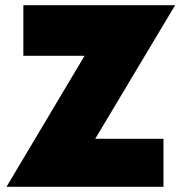

<svg xmlns="http://www.w3.org/2000/svg" viewBox="-20 -720 705 740"><path d="M70 -505V-700H655L347 -185H610V0H5L306 -505Z"/></svg>

Font: Jost* Black
Style: Regular
Weight: 900
Version: Version 3.7